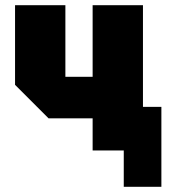

<svg xmlns="http://www.w3.org/2000/svg" viewBox="-20 -580 652 740"><path d="M531 -560V-168H602V140H457V0H337V-124H167L38 -253V-560H232V-284H337V-560Z"/></svg>

Font: Tektur SemiCondensed ExtraBold
Style: Regular
Weight: 800
Width: 4
Designer: Adam Jagosz
Foundry: Adam Jagosz
Version: Version 1.005;gftools[0.9.30]